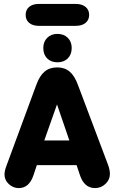

<svg xmlns="http://www.w3.org/2000/svg" viewBox="-20 -950 585 980"><path d="M371 -107 387 -59Q409 10 465 10Q496 10 518.5 -11.5Q541 -33 541 -62Q541 -84 531 -110L378 -516Q361 -563 335.5 -584.5Q310 -606 272 -606Q233 -606 207.5 -584.5Q182 -563 165 -516L13 -104Q8 -91 5.5 -80Q3 -69 3 -59Q3 -31 25 -10.5Q47 10 76 10Q129 10 151 -56L168 -107ZM334 -233H206L271 -417ZM273 -777Q241 -777 221 -757Q201 -737 201 -705Q201 -672 220.5 -652Q240 -632 273 -632Q306 -632 326 -652Q346 -672 346 -705Q346 -737 326 -757Q306 -777 273 -777ZM179 -930Q147 -930 129 -915Q111 -900 111 -874Q111 -848 129 -833Q147 -818 179 -818H366Q398 -818 416.5 -833Q435 -848 435 -874Q435 -900 416.5 -915Q398 -930 366 -930Z"/></svg>

Font: Beiruti Black
Style: Regular
Weight: 900
Designer: Arlette Boutros
Foundry: Boutros
Version: Version 1.41